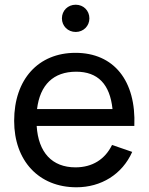

<svg xmlns="http://www.w3.org/2000/svg" viewBox="-20 -779 630 814"><path d="M301 -643.5C334 -643.5 359 -669 359 -701C359 -734 334 -759 301 -759C267.5 -759 242.5 -734 242.5 -701C242.5 -669 267.5 -643.5 301 -643.5ZM549.5 -245C557.5 -437 462.5 -555 300 -555C143 -555 40 -443.5 40 -266.5C40 -97.5 144.5 15 304 15C408.5 15 498 -39.5 540.5 -135L455 -164.5C425 -103 371 -69.5 300 -69.5C200.5 -69.5 142.5 -133 135.5 -245ZM303 -475C394.5 -475 446 -422.5 457 -316.5H137C149.5 -419 206 -475 303 -475Z"/></svg>

Font: Hauora Medium
Style: Regular
Weight: 500
Designer: Wayne Shih
Foundry: WCYS
Version: Version 1.001;hotconv 1.0.109;makeotfexe 2.5.65596